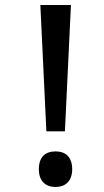

<svg xmlns="http://www.w3.org/2000/svg" viewBox="-20 -734 414 766"><path d="M165 -210H239L263 -714H141ZM135 -59C135 -10 163 12 202 12C238 12 268 -9 268 -59C268 -110 239 -130 202 -130C162 -130 135 -109 135 -59Z"/></svg>

Font: Noto Sans Devanagari SemiCondensed Medium
Style: Regular
Weight: 500
Width: 4
Designer: Jelle Bosma - Monotype Design Team
Foundry: Monotype Imaging Inc.
Version: Version 2.004